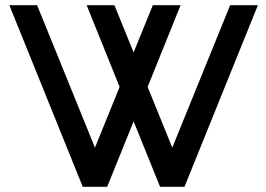

<svg xmlns="http://www.w3.org/2000/svg" viewBox="-20 -720 1025 740"><path d="M974 -700 691 0H597L495 -252L393 0H299L16 -700H123L346 -151L441 -385L314 -700H421L495 -518L569 -700H676L549 -385L644 -151L867 -700Z"/></svg>

Font: RailwayAlternate
Style: Regular
Weight: 400
Version: 1.000